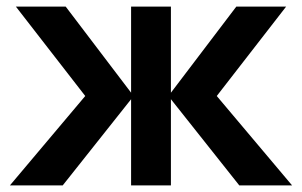

<svg xmlns="http://www.w3.org/2000/svg" viewBox="-20 -560 912 580"><path d="M488.7 -269.9 702.8 0H862.3L634.8 -270L844.3 -540H693.8ZM376 0H496.3V-540H376ZM383.7 -269.9 178.5 -540H28L237.5 -270L10 0H169.5Z"/></svg>

Font: Vela Sans GX ExtLt
Style: Regular
Weight: 200
Designer: Principal design: Mikhail Sharanda - project Manrope.
Design modification: Ravid Balaliev
Foundry: Mikhail Sharanda
Version: Version 1.001